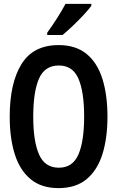

<svg xmlns="http://www.w3.org/2000/svg" viewBox="-20 -958 603 988"><path d="M281 10Q193 10 137.5 -36Q82 -82 56 -164.5Q30 -247 30 -358Q30 -530 90.5 -628Q151 -726 282 -726Q370 -726 425.5 -680.5Q481 -635 507 -552Q533 -469 533 -358Q533 -247 507 -164.5Q481 -82 425.5 -36Q370 10 281 10ZM283 -95Q354 -95 383.5 -163Q413 -231 413 -358Q413 -486 383.5 -553.5Q354 -621 283 -621Q210 -621 180.5 -553Q151 -485 151 -358Q151 -231 181 -163Q211 -95 283 -95ZM223 -790Q248 -824 273.5 -864Q299 -904 317 -938H450V-928Q436 -909 410 -881Q384 -853 354.5 -825Q325 -797 302 -778H223Z"/></svg>

Font: Noto Sans Mono SemiCondensed SemiBold
Style: Regular
Weight: 600
Width: 4
Designer: Monotype Design Team
Foundry: Monotype Imaging Inc.
Version: Version 2.014; ttfautohint (v1.8.4.7-5d5b)